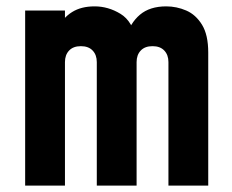

<svg xmlns="http://www.w3.org/2000/svg" viewBox="-20 -583 729 603"><path d="M59 0V-550H184V-466L162 -495Q178 -527.5 206.5 -545.2Q235 -563 277 -563Q320 -563 358.5 -539.5Q397 -516 408 -456L375 -464Q388.5 -510.5 419.5 -536.8Q450.5 -563 502 -563Q534.5 -563 564.8 -550Q595 -537 614.5 -505.2Q634 -473.5 634 -418V0H509V-388Q509 -410.5 496 -424.2Q483 -438 459 -438Q435 -438 422 -424.2Q409 -410.5 409 -388V0H284V-388Q284 -410.5 271 -424.2Q258 -438 234 -438Q210 -438 197 -424.2Q184 -410.5 184 -388V0Z"/></svg>

Font: Mohave Light
Style: Regular
Weight: 300
Designer: Gumpita Rahayu
Foundry: Tokotype
Version: Version 2.003